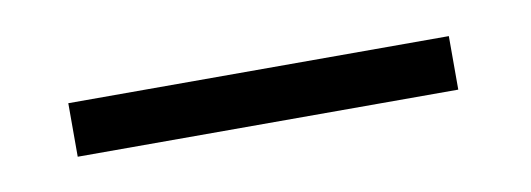

<svg xmlns="http://www.w3.org/2000/svg" viewBox="-24 -471 440 159"><g transform="rotate(-10 196.0 -391.5)"><path d="M34 -369H354V-414H34Z"/></g></svg>

Font: Advent Pro Light
Style: Regular
Weight: 300
Version: Version 3.000